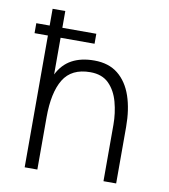

<svg xmlns="http://www.w3.org/2000/svg" viewBox="-80 -768 733 835"><g transform="rotate(10 287.0 -350.0)"><path d="M433 -249Q433 -301 420 -349Q407 -397 377 -427Q347 -457 295 -457Q212 -457 176.5 -398.5Q141 -340 141 -231V0H85V-582H26V-626H85V-700H141V-626H291V-582H141V-420Q164 -466 204.5 -488Q245 -510 303 -510Q367 -510 408 -477Q449 -444 469 -385.5Q489 -327 489 -249V0H433Z"/></g></svg>

Font: Haskoy Light
Style: Regular
Weight: 300
Designer: Ertekin Erdin
Foundry: Ertekin Erdin
Version: Version 2.000; ttfautohint (v1.8.4.7-5d5b)